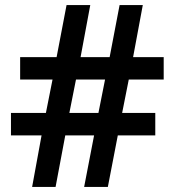

<svg xmlns="http://www.w3.org/2000/svg" viewBox="-20 -733 686 753"><path d="M485 -421 459 -290H589V-202H442L403 0H310L349 -202H236L198 0H106L143 -202H23V-290H160L186 -421H59V-509H202L241 -713H334L296 -509H410L449 -713H540L502 -509H622V-421ZM252 -290H366L392 -421H278Z"/></svg>

Font: Noto Sans Ethiopic SemiBold
Style: Regular
Weight: 600
Designer: Monotype Design Team
Foundry: Monotype Imaging Inc.
Version: Version 2.102; ttfautohint (v1.8.4.7-5d5b)